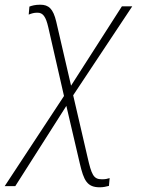

<svg xmlns="http://www.w3.org/2000/svg" viewBox="-42 -557 607 816"><path d="M-22 234H23L240 -107L297 137C314 210 328 239 382 239C397 239 410 236 421 233L424 200C414 203 406 205 391 205C355 205 347 185 330 111L269 -152L520 -530H476L260 -193L197 -465C184 -520 165 -537 129 -537C107 -537 94 -533 83 -529L80 -495C93 -500 102 -503 116 -503C141 -504 153 -485 163 -442L230 -149Z"/></svg>

Font: Noto Sans ExtraLight
Style: Italic
Weight: 200
Italic angle: -12°
Designer: Monotype Design Team
Foundry: Monotype Imaging Inc.
Version: Version 2.013